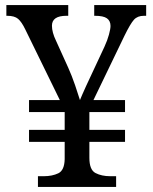

<svg xmlns="http://www.w3.org/2000/svg" viewBox="-20 -734 599 754"><path d="M129 0V-42H152Q185 -42 209 -53.5Q233 -65 234 -109V-177H94V-224H234V-294H94V-341H215L79 -619Q65 -648 51 -660Q37 -672 8 -672H5V-714H248V-672H241Q184 -672 184 -633Q184 -607 200 -574L248 -468Q262 -437 275 -399Q288 -361 294 -341Q297 -348 303.5 -363.5Q310 -379 318.5 -397Q327 -415 333 -428L390 -550Q402 -576 408 -598.5Q414 -621 414 -632Q414 -652 400 -662Q386 -672 353 -672H350V-714H554V-672H545Q520 -672 506 -656.5Q492 -641 469 -594L347 -341H471V-294H331V-224H471V-177H331V-114Q331 -67 355 -54.5Q379 -42 413 -42H436V0Z"/></svg>

Font: Noto Serif Dogra
Style: Regular
Weight: 400
Designer: Ek Type
Foundry: Ek Type
Version: Version 1.005